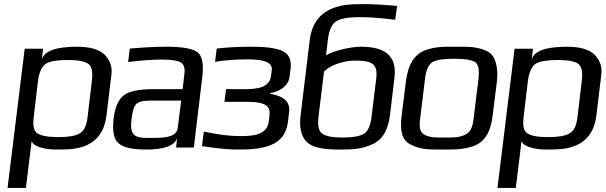

<svg xmlns="http://www.w3.org/2000/svg" viewBox="-20 -723 2968 941"><path d="M256 10C283 10 306 9 325 8C424 -1 489 -49 502 -158L526 -357C531 -394 520 -427 494 -454C467 -481 422 -494 357 -494C254 -494 197 -473 185 -432L191 -484H101L17 198H107L135 -31C146 -1 210 10 256 10ZM409 -147C404 -106 391 -80 370 -69C350 -57 315 -51 266 -51C216 -51 183 -57 164 -69C146 -80 140 -106 145 -147L166 -325C172 -370 185 -398 205 -411C226 -423 261 -429 311 -429C361 -429 394 -423 412 -411C430 -398 436 -370 430 -325Z M930 0 971 -342C979 -404 972 -445 951 -465C929 -484 877 -494 796 -494C743 -494 683 -491 616 -485L608 -419C670 -427 726 -431 775 -431C821 -431 851 -426 866 -417C881 -408 887 -390 884 -363L875 -286H730C661 -286 613 -276 587 -256C560 -235 544 -198 537 -144C530 -82 537 -41 561 -21C584 0 629 10 695 10C785 10 836 -9 848 -46L843 0ZM625 -141C635 -220 648 -230 729 -230H868L851 -96C845 -45 769 -47 717 -47H699C629 -47 616 -71 625 -141Z M1399 -346 1404 -385C1412 -454 1377 -477 1316 -487C1290 -492 1253 -494 1205 -494C1147 -494 1093 -491 1042 -485L1034 -420C1081 -428 1136 -432 1199 -432C1279 -432 1316 -415 1312 -380L1308 -350C1301 -291 1234 -286 1176 -286H1088L1080 -224H1185C1243 -224 1308 -220 1301 -162L1298 -131C1289 -61 1225 -56 1155 -56C1107 -56 1049 -63 979 -78L970 -7C1038 4 1097 10 1147 10C1267 10 1376 -5 1391 -124L1397 -174C1403 -223 1372 -252 1305 -263V-267C1348 -274 1393 -299 1399 -346Z M1748 -494C1695 -494 1613 -473 1578 -452L1587 -529C1593 -576 1607 -607 1630 -620C1653 -633 1690 -639 1742 -639C1789 -639 1848 -635 1917 -626L1926 -694C1858 -700 1803 -703 1763 -703C1736 -703 1713 -702 1694 -701C1587 -691 1513 -644 1498 -527L1453 -156C1446 -102 1456 -57 1479 -32C1512 5 1577 10 1650 10C1718 10 1756 6 1805 -16C1855 -38 1882 -86 1891 -156L1913 -340C1927 -451 1866 -494 1748 -494ZM1719 -426C1800 -426 1833 -413 1824 -339L1801 -151C1796 -107 1783 -79 1763 -67C1743 -55 1709 -49 1660 -49C1610 -49 1577 -55 1559 -68C1542 -80 1536 -108 1541 -151L1568 -372C1596 -403 1664 -426 1719 -426Z M2415 -321C2419 -353 2418 -380 2413 -402C2404 -445 2389 -467 2346 -481C2301 -495 2276 -494 2213 -494C2150 -494 2126 -495 2076 -481C2010 -462 1979 -405 1969 -321L1948 -153C1940 -82 1949 -35 1994 -14C2041 10 2075 10 2151 10C2213 10 2240 10 2288 -3C2353 -21 2384 -72 2394 -153ZM2301 -140C2296 -100 2286 -74 2258 -62C2226 -48 2206 -49 2159 -49C2111 -49 2091 -48 2062 -62C2037 -74 2034 -100 2039 -140L2063 -336C2068 -381 2081 -408 2100 -419C2119 -430 2155 -435 2206 -435C2257 -435 2291 -430 2308 -419C2325 -408 2330 -381 2325 -336Z M2657 10C2684 10 2707 9 2726 8C2825 -1 2890 -49 2903 -158L2927 -357C2932 -394 2921 -427 2895 -454C2868 -481 2823 -494 2758 -494C2655 -494 2598 -473 2586 -432L2592 -484H2502L2418 198H2508L2536 -31C2547 -1 2611 10 2657 10ZM2810 -147C2805 -106 2792 -80 2771 -69C2751 -57 2716 -51 2667 -51C2617 -51 2584 -57 2565 -69C2547 -80 2541 -106 2546 -147L2567 -325C2573 -370 2586 -398 2606 -411C2627 -423 2662 -429 2712 -429C2762 -429 2795 -423 2813 -411C2831 -398 2837 -370 2831 -325Z"/></svg>

Font: Gamestation Display
Style: Italic
Weight: 400
Designer: Jonas Hecksher
Foundry: Jonas Hecksher, Playtypeª, e-types AS
Version: Version 1.003